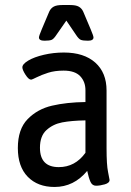

<svg xmlns="http://www.w3.org/2000/svg" viewBox="-20 -738 521 764"><path d="M51 -149Q51 -224 90 -264Q129 -304 187 -317.5Q245 -331 320 -332V-379Q320 -413 299 -435Q278 -457 233 -457Q198 -457 171.5 -448.5Q145 -440 126 -430.5Q107 -421 104 -421Q94 -421 81.5 -440.5Q69 -460 69 -470Q69 -483 92.5 -497Q116 -511 154.5 -520Q193 -529 234 -529Q314 -529 359 -489Q404 -449 404 -378V-148Q404 -82 410 -53.5Q416 -25 416 -22Q416 -10 397 -4.5Q378 1 362 1Q347 1 340 -14.5Q333 -30 327 -58Q274 6 197 6Q130 6 90.5 -34.5Q51 -75 51 -149ZM320 -130V-259Q264 -258 227.5 -251Q191 -244 165 -220.5Q139 -197 139 -150Q139 -73 214 -73Q279 -73 320 -130ZM135 -589Q135 -595 146 -621L176 -692Q182 -705 193.5 -711.5Q205 -718 228 -718H259Q282 -718 293.5 -711.5Q305 -705 311 -692L341 -621Q352 -595 352 -589Q352 -576 330 -576Q310 -576 301.5 -579.5Q293 -583 282 -600L244 -656L205 -600Q194 -583 185.5 -579.5Q177 -576 157 -576Q135 -576 135 -589Z"/></svg>

Font: Asap Condensed
Style: Regular
Weight: 400
Designer: Pablo Cosgaya
Foundry: Omnibus-Type
Version: Version 1.010; ttfautohint (v1.8)